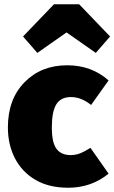

<svg xmlns="http://www.w3.org/2000/svg" viewBox="-20 -860 536 900"><path d="M300 20Q209 20 146 -17Q83 -54 50 -118Q17 -182 17 -263Q17 -395 95 -474.5Q173 -554 295 -554Q409 -554 489 -483L407 -368Q361 -405 313 -405Q265 -405 244 -371Q223 -337 223 -263Q223 -191 245 -162Q267 -133 311 -133Q333 -133 353.5 -140.5Q374 -148 404 -167L489 -46Q408 20 300 20ZM429 -612 292 -708 155 -612 88 -689 233 -840H351L496 -689Z"/></svg>

Font: Trujillo Black
Style: Regular
Weight: 900
Designer: Fira Sans original fonts by bBox Type GmbH, Carrois Corporate GbR, & Edenspiekermann AG / Changes by Cristiano Sobral
Foundry: Fira Sans original fonts by bBox Type GmbH, Carrois Corporate GbR, & Edenspiekermann AG / Changes by Cristiano Sobral
Version: Version 4.301;July 28, 2020;FontCreator 13.0.0.2655 64-bit